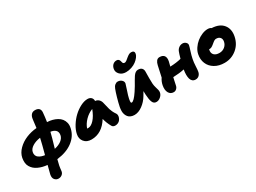

<svg xmlns="http://www.w3.org/2000/svg" viewBox="-52 -1653 3692 2766"><g transform="rotate(-30 1794.5 -269.5)"><path d="M334 259.8Q295.4 259.8 271 230.2Q246.6 200.7 257.8 147Q264.2 113.8 293 9.8Q251.5 5.9 214.8 -3.4Q178.2 -12.7 144.8 -28.3Q111.3 -43.9 86.9 -65.4Q62.5 -86.9 45.2 -116Q27.8 -145 23.9 -180.9Q20 -216.8 27.8 -261.2Q42.5 -334.5 102.3 -394.5Q162.1 -454.6 245.1 -489Q328.1 -523.4 419.9 -530.8Q423.8 -559.1 428 -595.5Q432.1 -631.8 435.1 -653.6Q438 -675.3 439.9 -685.1Q447.3 -721.2 469 -743.2Q490.7 -765.1 528.8 -765.1Q571.8 -765.1 593.8 -743.7Q615.7 -722.2 612.8 -681.2Q606.9 -610.8 594.2 -528.8Q639.2 -526.9 679.7 -516.4Q720.2 -505.9 755.6 -486.3Q791 -466.8 813.7 -438Q836.4 -409.2 846.2 -370.4Q856 -331.5 845.2 -282.2Q820.8 -166 719.5 -88.6Q618.2 -11.2 456.1 7.8Q440.4 66.4 433.1 103Q429.7 121.6 427.2 142.1Q424.8 162.6 423.3 175.5Q421.9 188.5 420.9 192.9Q415 222.7 390.4 241.2Q365.7 259.8 334 259.8ZM668 -269Q673.3 -295.9 667.2 -317.4Q661.1 -338.9 645.8 -352.1Q630.4 -365.2 610.8 -373Q591.3 -380.9 566.9 -383.8Q550.8 -313.5 499 -139.2Q568.8 -154.3 614 -188.2Q659.2 -222.2 668 -269ZM200.2 -257.8Q193.8 -227.5 202.6 -204.1Q211.4 -180.7 231.7 -166.3Q252 -151.9 276.6 -143.3Q301.3 -134.8 331.1 -130.9Q375.5 -293.9 395 -383.8Q317.4 -373 263.7 -339.4Q210 -305.7 200.2 -257.8Z M1026.9 9.8Q947.8 9.8 906.5 -41.3Q865.2 -92.3 879.9 -163.1Q892.6 -227.1 933.6 -293.2Q974.6 -359.4 1028.3 -410.2Q1082 -460.9 1145.5 -493.4Q1209 -525.9 1264.2 -525.9Q1301.8 -525.9 1324.2 -504.9Q1346.7 -483.9 1346.2 -445.8Q1381.3 -444.3 1405.5 -419.4Q1429.7 -394.5 1436 -361.8Q1440.9 -344.2 1450.4 -303Q1460 -261.7 1465.3 -243.2Q1470.7 -224.6 1484.6 -194.3Q1498.5 -164.1 1518.1 -137.2Q1527.3 -124.5 1528.8 -106.2Q1530.3 -87.9 1523.7 -68.4Q1517.1 -48.8 1504.6 -31.7Q1492.2 -14.6 1470.5 -3.9Q1448.7 6.8 1422.9 6.8Q1384.8 6.8 1369.1 -22Q1329.1 -93.3 1311 -168Q1201.2 9.8 1026.9 9.8ZM1067.9 -158.2Q1114.3 -158.2 1164.8 -212.9Q1215.3 -267.6 1252.9 -367.2Q1182.1 -340.3 1126.2 -283.2Q1070.3 -226.1 1047.9 -159.2Q1053.7 -158.2 1067.9 -158.2Z M1942.4 -582Q1876.5 -582 1838.4 -622.6Q1800.3 -663.1 1810.5 -713.9Q1818.8 -754.9 1844.5 -776.9Q1870.1 -798.8 1904.3 -798.8Q1943.8 -798.8 1954.6 -756.8Q1955.6 -752.9 1957.8 -743.9Q1960 -734.9 1961.7 -730.5Q1963.4 -726.1 1967 -720.5Q1970.7 -714.8 1977.1 -712.4Q1983.4 -710 1992.7 -710Q2001 -710 2011.5 -715.3Q2022 -720.7 2028.6 -725.8Q2035.2 -731 2049.1 -742.7Q2063 -754.4 2067.4 -757.8Q2090.3 -776.4 2107.9 -785.6Q2125.5 -794.9 2146.5 -794.9Q2174.3 -794.9 2186 -780.5Q2197.8 -766.1 2192.4 -741.2Q2187.5 -717.3 2166.5 -689.7Q2145.5 -662.1 2113.5 -637.9Q2081.5 -613.8 2035.9 -597.9Q1990.2 -582 1942.4 -582ZM1740.7 13.2Q1706.1 13.2 1679.4 2Q1652.8 -9.3 1637.2 -28.6Q1621.6 -47.9 1612.5 -74Q1603.5 -100.1 1604 -130.4Q1604.5 -160.6 1610.4 -192.9Q1623.5 -257.3 1646.2 -336.2Q1668.9 -415 1685.5 -456.1Q1697.8 -489.3 1720 -507.6Q1742.2 -525.9 1765.6 -525.9Q1805.2 -525.9 1831.3 -501.2Q1857.4 -476.6 1851.6 -445.8Q1848.1 -427.7 1821.3 -350.3Q1794.4 -272.9 1785.6 -229Q1776.4 -182.6 1780.8 -170.9Q1784.2 -162.6 1792.5 -162.1Q1829.1 -162.1 1904.3 -274.9Q1925.8 -305.7 1949.5 -346.7Q1973.1 -387.7 1989.3 -416.5Q2005.4 -445.3 2023.7 -472.7Q2042 -500 2062 -513.9Q2082 -527.8 2104.5 -527.8Q2148.9 -527.8 2168.9 -504.4Q2189 -481 2186.5 -442.9Q2185.1 -405.3 2185.3 -339.6Q2185.5 -273.9 2187.5 -248Q2190.4 -213.9 2200 -182.1Q2209.5 -150.4 2215.1 -128.2Q2220.7 -106 2216.3 -84Q2209 -47.4 2176.5 -19.3Q2144 8.8 2106.4 8.8Q2084 8.8 2068.6 -2.2Q2053.2 -13.2 2043.9 -36.4Q2034.7 -59.6 2030 -88.4Q2025.4 -117.2 2022.5 -160.2Q2020.5 -200.2 2020.5 -221.2Q2013.7 -210.4 1984.4 -159.2Q1940.4 -84.5 1873 -35.6Q1805.7 13.2 1740.7 13.2Z M2393.1 11.2Q2338.9 11.2 2313.2 -35.2Q2287.6 -81.5 2302.2 -157.2Q2314 -214.4 2345.2 -258.8Q2376.5 -398.4 2385.3 -440.9Q2393.6 -480 2412.8 -504.9Q2432.1 -529.8 2464.4 -529.8Q2520 -529.8 2541.5 -498Q2563 -466.3 2551.3 -409.2Q2546.4 -381.8 2532.2 -333Q2636.2 -336.4 2715.3 -356.9Q2736.3 -432.1 2749 -462.9Q2761.2 -494.1 2788.8 -514.2Q2816.4 -534.2 2850.1 -534.2Q2880.9 -534.2 2902.8 -513.2Q2924.8 -492.2 2919.9 -465.8Q2916.5 -446.3 2895.8 -382.6Q2875 -318.8 2865.2 -268.1Q2855 -217.8 2852.3 -155Q2849.6 -92.3 2844.2 -66.9Q2837.9 -33.2 2815.2 -11Q2792.5 11.2 2756.3 11.2Q2726.6 11.2 2706.8 -5.1Q2687 -21.5 2679 -50.8Q2670.9 -80.1 2670.9 -117.9Q2670.9 -155.8 2679.2 -201.2Q2597.7 -183.6 2493.2 -180.2Q2491.7 -173.3 2482.2 -131.6Q2472.7 -89.8 2466.3 -57.1Q2460.9 -27.8 2440.2 -8.3Q2419.4 11.2 2393.1 11.2Z M3239.7 12.2Q3145.5 12.2 3077.4 -28.6Q3009.3 -69.3 2981 -137.5Q2952.6 -205.6 2968.8 -286.1Q2978 -334 3009 -379.9Q3040 -425.8 3081.3 -459Q3122.6 -492.2 3171.9 -512.7Q3221.2 -533.2 3265.6 -533.2Q3304.7 -533.2 3325.7 -516.1Q3454.6 -510.3 3514.2 -435.3Q3573.7 -360.4 3550.8 -246.1Q3527.8 -129.4 3440.7 -58.6Q3353.5 12.2 3239.7 12.2ZM3138.7 -258.8Q3128.9 -209 3158 -179Q3187 -148.9 3246.6 -148.9Q3296.4 -148.9 3334.2 -179.2Q3372.1 -209.5 3381.8 -257.8Q3390.1 -299.8 3368.4 -325.4Q3346.7 -351.1 3303.7 -351.1Q3299.3 -351.1 3295.2 -350.6Q3291 -350.1 3286.6 -348.4Q3282.2 -346.7 3279.1 -345.7Q3275.9 -344.7 3270.8 -341.6Q3265.6 -338.4 3262.9 -336.7Q3260.3 -335 3254.4 -330.3Q3248.5 -325.7 3245.8 -323.7Q3243.2 -321.8 3235.8 -315.7Q3228.5 -309.6 3225.6 -307.1Q3199.7 -285.2 3182.4 -277.1Q3165 -269 3141.6 -269H3140.6Q3138.7 -263.2 3138.7 -258.8Z"/></g></svg>

Font: Shantell Sans Normal
Style: Italic
Weight: 800
Italic angle: -11.31°
Designer: Stephen Nixon, Anya Danilova, Shantell Martin
Foundry: Arrow Type
Version: Version 1.006;[559af2be0]